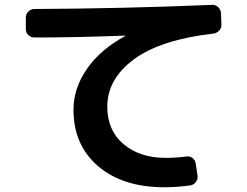

<svg xmlns="http://www.w3.org/2000/svg" viewBox="-20 -748 1040 810"><path d="M125 -589.8Q110.4 -589.8 99.6 -600.1Q88.9 -610.4 88.9 -625V-673.8Q88.9 -688.5 99.6 -699.2Q110.4 -710 125 -710Q502.9 -711.9 875 -727.5Q888.7 -728.5 899.9 -718.3Q911.1 -708 912.1 -694.3L914.1 -644.5Q915 -629.9 904.8 -619.1Q894.5 -608.4 880.9 -606.4Q658.2 -581.1 545.4 -498Q432.6 -415 432.6 -297.9Q432.6 -198.2 501 -140.1Q569.3 -82 679.7 -82Q721.7 -82 767.6 -87.9Q781.2 -89.8 792.5 -81.1Q803.7 -72.3 805.7 -57.6L813.5 -6.8Q815.4 7.8 806.2 20Q796.9 32.2 782.2 34.2Q726.6 42 672.9 42Q498 42 394 -46.9Q290 -135.7 290 -285.2Q290 -376 347.2 -458Q404.3 -540 507.8 -595.7Q508.8 -595.7 508.8 -597.7H506.8Q295.9 -589.8 125 -589.8Z"/></svg>

Font: Rounded-L Mgen+ 1mn bold
Style: Bold
Weight: 700
Designer: [Source Han Sans]
Ryoko NISHIZUKA  (kana & ideographs); Paul D. Hunt (Latin, Greek & Cyrillic); Wenlong ZHANG  (bopomofo
Version: Version 1.059.20150602